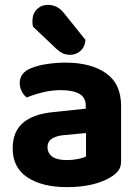

<svg xmlns="http://www.w3.org/2000/svg" viewBox="-20 -752 573 788"><path d="M255 -95Q278 -95 300.5 -99.5Q323 -104 333 -110V-206L249 -198Q215 -196 195 -184Q175 -172 175 -148Q175 -124 194 -109.5Q213 -95 255 -95ZM249 -495Q353 -495 415 -451.5Q477 -408 477 -317V-90Q477 -65 464 -49.5Q451 -34 431 -23Q401 -5 356.5 5.5Q312 16 255 16Q153 16 92.5 -24Q32 -64 32 -143Q32 -211 74 -247.5Q116 -284 199 -292L332 -306V-318Q332 -352 305.5 -367Q279 -382 230 -382Q192 -382 155.5 -373Q119 -364 90 -352Q78 -360 69.5 -376.5Q61 -393 61 -411Q61 -453 107 -472Q136 -484 174.5 -489.5Q213 -495 249 -495ZM212 -551 115 -643Q114 -647 113.5 -653.5Q113 -660 113 -664Q113 -696 131.5 -714Q150 -732 177 -732Q195 -732 211 -724.5Q227 -717 242 -699L331 -588Q328 -558 309.5 -542.5Q291 -527 269 -527Q251 -527 238 -533Q225 -539 212 -551Z"/></svg>

Font: Baloo Bhaijaan 2
Style: Bold
Weight: 700
Designer: Sanskriti Dholi, Noopur Datye and Ek Type
Foundry: Ek Type
Version: Version 1.701